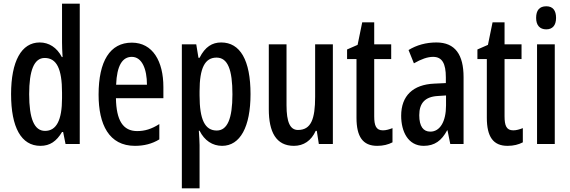

<svg xmlns="http://www.w3.org/2000/svg" viewBox="-20 -780 3088 1040"><path d="M199 10C251 10 286 -15 316 -65H322L335 0H412V-760H316V-550C316 -529 317 -504 319 -471H315C288 -523 245 -550 195 -550C96 -550 40 -448 40 -270C40 -90 95 10 199 10ZM224 -71C165 -71 138 -138 138 -270C138 -397 164 -466 222 -466C287 -466 316 -407 316 -278V-248C316 -128 285 -71 224 -71Z M694 -549C576 -549 514 -449 514 -267C514 -106 570 10 711 10C760 10 804 -1 843 -25V-108C801 -81 764 -70 723 -70C646 -70 610 -128 608 -248H865V-309C865 -447 808 -549 694 -549ZM694 -472C749 -472 776 -406 776 -321H609C613 -425 643 -472 694 -472Z M1178 -550C1130 -550 1091 -527 1061 -467H1055L1043 -540H965V240H1061V6C1061 -14 1059 -40 1057 -72H1061C1087 -19 1131 10 1183 10C1281 10 1337 -93 1337 -270C1337 -454 1281 -550 1178 -550ZM1153 -468C1214 -468 1239 -402 1239 -269C1239 -136 1211 -73 1154 -73C1090 -73 1061 -132 1061 -263V-286C1061 -412 1090 -468 1153 -468Z M1783 -540H1687V-256C1687 -135 1665 -76 1594 -76C1551 -76 1532 -119 1532 -210V-540H1436V-188C1436 -66 1475 10 1572 10C1625 10 1666 -18 1690 -71H1696L1707 0H1783Z M2054 -74C2017 -74 2007 -100 2007 -150V-460H2099V-540H2007V-659H1942L1917 -537L1860 -512V-460H1911V-142C1911 -40 1945 10 2023 10C2056 10 2083 3 2106 -9V-86C2088 -79 2071 -74 2054 -74Z M2344 -550C2288 -550 2237 -536 2193 -509L2222 -437C2262 -460 2296 -472 2326 -472C2375 -472 2395 -436 2395 -361V-330L2332 -327C2218 -322 2153 -262 2153 -153C2153 -68 2190 10 2275 10C2334 10 2372 -18 2402 -74H2404L2419 0H2491V-362C2491 -483 2446 -550 2344 -550ZM2351 -260 2396 -263V-209C2396 -121 2363 -67 2311 -67C2273 -67 2251 -95 2251 -156C2251 -222 2283 -256 2351 -260Z M2760 -74C2723 -74 2713 -100 2713 -150V-460H2805V-540H2713V-659H2648L2623 -537L2566 -512V-460H2617V-142C2617 -40 2651 10 2729 10C2762 10 2789 3 2812 -9V-86C2794 -79 2777 -74 2760 -74Z M2939 -746C2902 -746 2884 -724 2884 -683C2884 -643 2904 -621 2939 -621C2973 -621 2992 -643 2992 -683C2992 -723 2975 -746 2939 -746ZM2985 -540H2889V0H2985Z"/></svg>

Font: Noto Sans Devanagari ExtraCondensed Medium
Style: Regular
Weight: 500
Width: 2
Designer: Jelle Bosma - Monotype Design Team
Foundry: Monotype Imaging Inc.
Version: Version 2.004